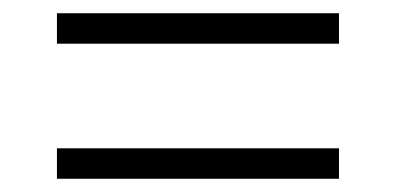

<svg xmlns="http://www.w3.org/2000/svg" viewBox="-20 -502 599 290"><path d="M66 -436V-482H492V-436ZM66 -232V-278H492V-232Z"/></svg>

Font: Noto Rashi Hebrew Light
Style: Regular
Weight: 300
Version: Version 1.006